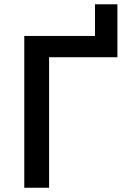

<svg xmlns="http://www.w3.org/2000/svg" viewBox="-20 -883 594 903"><path d="M210.9 0H94.2V-713.9H426.8V-862.8H532.2V-613.8H210.9Z"/></svg>

Font: Open Sans Semibold
Style: Regular
Weight: 600
Foundry: Ascender Corporation
Version: Version 1.10; ttfautohint (v1.5.65-e2d9)